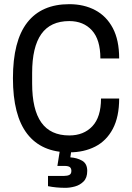

<svg xmlns="http://www.w3.org/2000/svg" viewBox="-20 -718 632 920"><path d="M312 12Q179 12 110.5 -76.5Q42 -165 42 -343Q42 -522 110.5 -610Q179 -698 312 -698Q382 -698 436 -669.5Q490 -641 520.5 -583.5Q551 -526 551 -438H461Q461 -528 420.5 -572.5Q380 -617 312 -617Q222 -617 178 -555Q134 -493 134 -368V-318Q134 -193 178 -131Q222 -69 312 -69Q381 -69 422.5 -113Q464 -157 464 -246H551Q551 -158 520.5 -100.5Q490 -43 436 -15.5Q382 12 312 12ZM294 182Q248 182 210 174V125H286Q303 125 312.5 120Q322 115 322 101Q322 89 315 83Q308 77 288 77H255L269 -11H324L317 36Q349 38 373.5 52Q398 66 398 101Q398 134 380.5 151.5Q363 169 339 175.5Q315 182 294 182Z"/></svg>

Font: Archivo Narrow
Style: Regular
Weight: 400
Designer: Hector Gatti
Foundry: Omnibus-Type
Version: Version 3.002